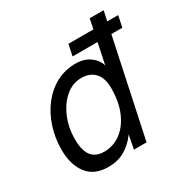

<svg xmlns="http://www.w3.org/2000/svg" viewBox="-165 -850 975 1003"><g transform="rotate(-30 323.0 -349.0)"><path d="M206 12Q122 12 80 -43Q38 -98 38 -188Q38 -259 59 -323Q80 -387 118.5 -436.5Q157 -486 209.5 -514Q262 -542 326 -542Q377 -542 411.5 -517Q446 -492 456 -456L509 -710H593L442 0H366L382 -83Q352 -40 308.5 -14Q265 12 206 12ZM228 -68Q282 -68 326.5 -100.5Q371 -133 397.5 -193.5Q424 -254 424 -338Q424 -400 394.5 -431Q365 -462 315 -462Q261 -462 218.5 -425.5Q176 -389 151 -329.5Q126 -270 126 -200Q126 -133 151 -100.5Q176 -68 228 -68ZM332 -582 346 -650H646L632 -582Z"/></g></svg>

Font: Geist Regular
Style: Italic
Weight: 400
Italic angle: -12°
Designer: Basement.studio, Andrés Briganti, Mateo Zaragoza
Foundry: Basement.studio, Vercel, Andrés Briganti, Guido Ferreyra, Mateo Zaragoza
Version: Version 1.500; ttfautohint (v1.8.4.7-5d5b)